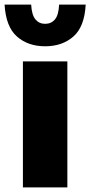

<svg xmlns="http://www.w3.org/2000/svg" viewBox="-61 -818 394 838"><path d="M39 0V-550H233V0ZM136 -616Q61 -616 12.8 -658.8Q-35.5 -701.5 -41 -798H75Q77.5 -752.5 93.8 -733.2Q110 -714 136 -714Q162.5 -714 178.8 -733.2Q195 -752.5 197 -798H313Q308 -701.5 259.5 -658.8Q211 -616 136 -616Z"/></svg>

Font: Encode Sans Condensed Condensed Black
Style: Regular
Weight: 900
Width: 3
Designer: Multiple Designers
Foundry: Impallari Type
Version: Version 3.000; ttfautohint (v1.8.3) -l 8 -r 50 -G 200 -x 14 